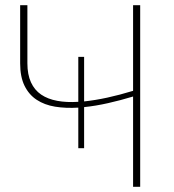

<svg xmlns="http://www.w3.org/2000/svg" viewBox="-20 -723 674 743"><path d="M522.5 -703V0H495V-349.5Q445.5 -334.5 397.8 -323.8Q350 -313 305.5 -308.5V-149.5H283V-306.5Q234.5 -303.5 193.2 -310.2Q152 -317 122 -336.8Q92 -356.5 75 -391Q58 -425.5 58 -478V-703H86V-478Q86 -434.5 99.8 -404.5Q113.5 -374.5 139.2 -357Q165 -339.5 201.5 -332.8Q238 -326 283 -329V-503H305.5V-330.5Q348 -335 395.2 -345.2Q442.5 -355.5 495 -371.5V-703Z"/></svg>

Font: Lato ExtraLight
Style: Regular
Weight: 275
Designer: Lukasz Dziedzic with Adam Twardoch and Botio Nikoltchev
Foundry: tyPoland Lukasz Dziedzic
Version: Version 2.015; 2015-08-06; http://www.latofonts.com/